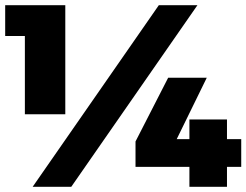

<svg xmlns="http://www.w3.org/2000/svg" viewBox="-21 -721 951 741"><path d="M231 -280H75V-582H-1V-701H231ZM254 0H105L592 -701H741ZM855 0H710V-77H502V-175L628 -421H777L661 -184H710V-260H855V-184H910V-77H855Z"/></svg>

Font: Argentum Novus Black
Style: Regular
Weight: 900
Designer: Julieta Ulanovsky (font) & Cristiano Sobral (main changes)
Foundry: Julieta Ulanovsky (font) & Cristiano Sobral (main changes)
Version: Version 3.00;November 27, 2020;FontCreator 13.0.0.2655 64-bi